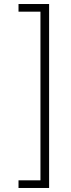

<svg xmlns="http://www.w3.org/2000/svg" viewBox="-20 -823 355 954"><path d="M224 111H72V73H181V-765H72V-803H224Z"/></svg>

Font: FiraGO ExtraLight
Style: Regular
Weight: 200
Designer: bBox Type
Foundry: bBox Type GmbH
Version: Version 1.001